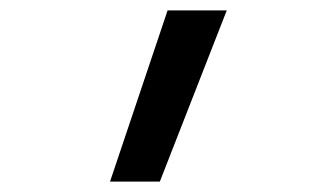

<svg xmlns="http://www.w3.org/2000/svg" viewBox="-20 -166 640 370"><path d="M192 184 303 -146H417L288 184Z"/></svg>

Font: Iosevka HT Medium Extended
Style: Regular
Weight: 500
Width: 7
Monospace: yes
Designer: Belleve Invis
Foundry: Belleve Invis
Version: Version 32.3.0; ttfautohint (v1.8.4)